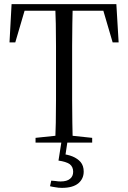

<svg xmlns="http://www.w3.org/2000/svg" viewBox="-20 -690 619 929"><path d="M152 0H426V-23L303 -36H276L152 -23ZM247 0H332Q331 -44 330 -97Q329 -149 329 -206V-314V-360V-467Q329 -522 330 -575Q331 -627 332 -670H247Q249 -627 250 -575Q251 -522 251 -467V-360V-314V-206Q251 -149 250 -96Q249 -43 247 0ZM26 -485H54L106 -662L66 -638H514L473 -662L525 -485H554L543 -670H36ZM263 87Q299 92 317 104Q334 117 334 141Q334 163 319 175Q304 188 273 188Q261 188 250 186Q238 185 228 184L222 211Q233 214 248 216Q262 219 280 219Q332 219 359 197Q385 175 385 140Q385 112 370 94Q355 77 331 67Q306 57 278 55L295 71L306 -2H277Z"/></svg>

Font: Source Serif 4 48pt
Style: Regular
Weight: 400
Designer: Frank Grie√ühammer
Foundry: Adobe Systems Incorporated
Version: Version 4.004;hotconv 1.0.116;makeotfexe 2.5.65601